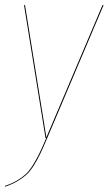

<svg xmlns="http://www.w3.org/2000/svg" viewBox="-30 -537 423 747"><path d="M373 -517.1 153.8 0Q137.7 38.1 126.7 61Q115.7 84 101.6 106.7Q87.4 129.4 72.3 143.1Q57.1 156.7 36.9 168.5Q16.6 180.2 -10.3 189.5V186Q16.1 177.2 35.9 165.5Q55.7 153.8 70.1 140.6Q84.5 127.4 98.4 104.7Q112.3 82 123 60.1Q133.8 38.1 149.9 0H147L63.5 -517.1H67.4L150.4 -2.4L368.7 -517.1Z"/></svg>

Font: Fira Sans Compressed Four
Style: Italic
Weight: 100
Width: 3
Italic angle: -8°
Designer: Carrois Corporate & Edenspiekermann AG
Foundry: Carrois Corporate GbR & Edenspiekermann AG
Version: Version 4.203;PS 004.203;hotconv 1.0.88;makeotf.lib2.5.64775